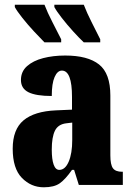

<svg xmlns="http://www.w3.org/2000/svg" viewBox="-20 -786 563 816"><path d="M166 10Q112 10 73 -30Q34 -70 34 -154Q34 -236 80 -274.5Q126 -313 218 -317L286 -320V-374Q286 -486 243 -486Q224 -486 212 -458.5Q200 -431 200 -378Q133 -378 101 -394Q69 -410 69 -446Q69 -482 95 -505Q121 -528 163.5 -539Q206 -550 257 -550Q353 -550 401 -512Q449 -474 449 -380V-126Q449 -86 460 -71Q471 -56 499 -56H502V0H315L295 -64H286Q258 -24 234 -7Q210 10 166 10ZM232 -64Q257 -64 272 -99Q287 -134 287 -191V-265L262 -262Q227 -258 213.5 -230.5Q200 -203 200 -150Q200 -109 208 -86.5Q216 -64 232 -64ZM336 -606Q317 -624 291 -652.5Q265 -681 242.5 -710Q220 -739 211 -756V-766H336Q349 -732 369 -692.5Q389 -653 406 -619V-606ZM169 -606Q151 -624 124.5 -652.5Q98 -681 75 -710Q52 -739 43 -756V-766H169Q182 -732 202.5 -692.5Q223 -653 240 -619V-606Z"/></svg>

Font: Noto Serif ExtraCondensed Black
Style: Regular
Weight: 900
Width: 2
Designer: Monotype Design Team
Foundry: Monotype Imaging Inc.
Version: Version 2.015; ttfautohint (v1.8.4.7-5d5b)